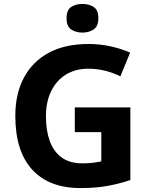

<svg xmlns="http://www.w3.org/2000/svg" viewBox="-20 -948 764 978"><path d="M361 -401H644V-31Q588 -12 527.5 -1Q467 10 390 10Q230 10 144 -84Q58 -178 58 -358Q58 -470 101.5 -552Q145 -634 228 -679Q311 -724 431 -724Q488 -724 543 -712Q598 -700 643 -680L593 -559Q560 -576 518 -587Q476 -598 430 -598Q364 -598 315.5 -568Q267 -538 240.5 -483.5Q214 -429 214 -355Q214 -285 233 -231Q252 -177 293 -146.5Q334 -116 400 -116Q432 -116 454.5 -119Q477 -122 496 -126V-275H361ZM400 -928Q433 -928 457 -912.5Q481 -897 481 -855Q481 -814 457 -798Q433 -782 400 -782Q366 -782 342.5 -798Q319 -814 319 -855Q319 -897 342.5 -912.5Q366 -928 400 -928Z"/></svg>

Font: Noto Sans Bengali UI
Style: Bold
Weight: 700
Designer: Jelle Bosma - Monotype Design Team
Foundry: Monotype Imaging Inc.
Version: Version 2.003; ttfautohint (v1.8.4.7-5d5b)